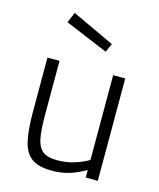

<svg xmlns="http://www.w3.org/2000/svg" viewBox="-112 -817 749 906"><g transform="rotate(15 262.5 -363.5)"><path d="M70 -240V-500H129V-241Q129 -162 137 -121.5Q145 -81 168 -62.5Q191 -44 239 -44Q284 -44 323.5 -56.5Q363 -69 391 -86V-500H450V0H391V-37Q353 -15 315 -2.5Q277 10 226 10Q162 10 128.5 -14.5Q95 -39 82.5 -92Q70 -145 70 -240ZM118 -686 140 -737 347 -640 328 -598Z"/></g></svg>

Font: Cairo Light
Style: Regular
Weight: 300
Designer: Mohamed Gaber, Accademia di Belle Arti di Urbino and others
Foundry: Kief Type Foundry, Accademia di Belle Arti di Urbino and others
Version: Version 3.011